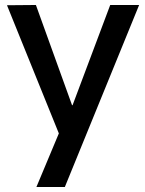

<svg xmlns="http://www.w3.org/2000/svg" viewBox="-20 -540 583 770"><path d="M126 210 216 -5 8 -519 124 -520 269 -118H271L422 -520H538L240 210Z"/></svg>

Font: M PLUS 1 Medium
Style: Regular
Weight: 500
Designer: Coji Morishita
Foundry: UNDERFOREST DESIGN
Version: Version 1.001